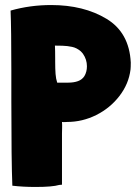

<svg xmlns="http://www.w3.org/2000/svg" viewBox="-20 -739 539 762"><path d="M498 -463Q491 -406 454 -358Q417 -310 362 -282.5Q307 -255 246 -255Q243 -255 238 -254.5Q233 -254 226 -255Q227 -243 226.5 -231Q226 -219 226 -209V-6L215 -5Q188 3 121 3Q71 3 29 -2Q25 -99 25 -339V-460Q25 -623 22 -697Q99 -719 183 -719Q312 -719 402.5 -664.5Q493 -610 499 -491V-490Q499 -471 498 -463ZM198 -558Q199 -542 199 -504V-495Q199 -465 200.5 -445.5Q202 -426 207 -411H221Q228 -411 250.5 -411Q273 -411 289.5 -417Q306 -423 315 -437Q325 -454 325 -476Q325 -503 309 -526L301 -535Q285 -549 266 -553Q247 -557 227.5 -557.5Q208 -558 198 -558Z"/></svg>

Font: Londrina Solid Black
Style: Regular
Weight: 900
Designer: Marcelo Magalhaes
Foundry: Marcelo Magalhães
Version: Version 1.002